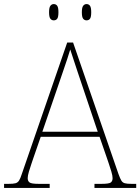

<svg xmlns="http://www.w3.org/2000/svg" viewBox="-24 -923 689 943"><path d="M-4 0V-20H18Q41 -20 52 -23Q63 -26 69.5 -36Q76 -46 83 -68L306 -714H335L558 -68Q566 -46 572 -36Q578 -26 589 -23Q600 -20 623 -20H645V0H440V-20H474Q512 -20 520.5 -27Q529 -34 529 -48Q529 -60 523 -80Q517 -100 510.5 -119Q504 -138 501 -147L465 -251H176L140 -147Q137 -138 130.5 -119Q124 -100 118 -80Q112 -60 112 -48Q112 -34 121 -27Q130 -20 167 -20H220V0ZM184 -276H456L379 -505Q370 -532 359 -564.5Q348 -597 338 -628Q328 -659 321 -680Q317 -665 306.5 -634Q296 -603 285 -570.5Q274 -538 266 -515ZM401 -823Q391 -823 384.5 -831Q378 -839 378 -863Q378 -886 384.5 -894.5Q391 -903 401 -903Q412 -903 418 -894.5Q424 -886 424 -863Q424 -839 418 -831Q412 -823 401 -823ZM240 -823Q230 -823 223.5 -831Q217 -839 217 -863Q217 -886 223.5 -894.5Q230 -903 240 -903Q251 -903 257 -894.5Q263 -886 263 -863Q263 -839 257 -831Q251 -823 240 -823Z"/></svg>

Font: Noto Serif Myanmar Thin
Style: Regular
Weight: 100
Designer: Ben Mitchell and the Monotype Design Team
Foundry: Monotype Imaging Inc.
Version: Version 2.106; ttfautohint (v1.8.4.7-5d5b)